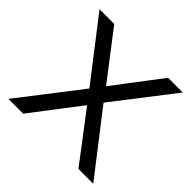

<svg xmlns="http://www.w3.org/2000/svg" viewBox="-142 -676 811 811"><g transform="rotate(45 263.5 -270.0)"><path d="M10 0H98.5L264 -216.5L428.5 0H517L305.5 -273L512 -540H424L264 -329.5L102.5 -540H14.5L221 -273Z"/></g></svg>

Font: Hauora
Style: Regular
Weight: 400
Designer: Mikhail Sharanda
Foundry: WCYS & Co.
Version: Version 1.010